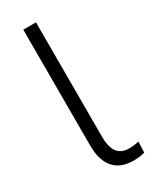

<svg xmlns="http://www.w3.org/2000/svg" viewBox="-187 -754 653 812"><g transform="rotate(-30 139.5 -348.5)"><path d="M210 8Q147 8 114.5 -29.5Q82 -67 82 -140V-705H144V-145Q144 -116 151 -93.5Q158 -71 175 -58.5Q192 -46 220 -46Q232 -46 244.5 -47.5Q257 -49 267 -52L265 1Q250 5 237 6.5Q224 8 210 8Z"/></g></svg>

Font: Nunito Sans 10pt SemiCondensed Light
Style: Regular
Weight: 300
Width: 4
Designer: Vernon Adams
Foundry: Vernon Adams
Version: Version 3.101;gftools[0.9.27]